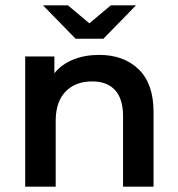

<svg xmlns="http://www.w3.org/2000/svg" viewBox="-20 -704 670 724"><path d="M559 -282V0H444V-267Q444 -331 414 -364Q384 -397 328 -397Q264 -397 227 -358.5Q190 -320 190 -248V0H75V-491H185V-428Q213 -462 256.5 -479.5Q300 -497 354 -497Q447 -497 503 -442.5Q559 -388 559 -282ZM493 -684 370 -558H265L142 -684H236L317 -616L398 -684Z"/></svg>

Font: Montserrat Ace
Style: Bold
Weight: 600
Designer: Julieta Ulanovsky
Foundry: Julieta Ulanovsky
Version: Version 1